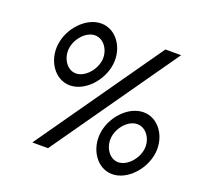

<svg xmlns="http://www.w3.org/2000/svg" viewBox="-109 -709 864 838"><g transform="rotate(20 323.0 -290.0)"><path d="M129 -441C135 -487 175 -533 217 -533C259 -533 289 -487 283 -441C277 -395 236 -348 194 -348C152 -348 123 -395 129 -441ZM78 -441C68 -363 117 -290 187 -290C257 -290 324 -363 334 -441C344 -519 295 -591 225 -591C155 -591 88 -519 78 -441ZM435 -140C441 -186 481 -232 523 -232C565 -232 595 -186 589 -140C583 -94 542 -47 500 -47C458 -47 429 -94 435 -140ZM384 -140C374 -62 423 11 493 11C563 11 630 -62 640 -140C650 -218 601 -290 531 -290C461 -290 394 -218 384 -140ZM192 0 599 -580H526L119 0Z"/></g></svg>

Font: Charger
Style: It
Weight: 400
Designer: Jasper
Foundry: Cannot Into Space Fonts
Version: Version 0.98